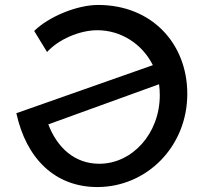

<svg xmlns="http://www.w3.org/2000/svg" viewBox="-20 -752 833 775"><path d="M376 -732C291 -732 177 -685 118 -627L170 -542C215 -592 300 -630 373 -630C468 -630 554 -575 597 -489L46 -295C86 -112 202 3 373 3C572 3 736 -160 736 -373C736 -576 593 -732 376 -732ZM625 -368C625 -212 513 -91 381 -91C281 -91 211 -156 175 -250L622 -412C624 -398 625 -383 625 -368Z"/></svg>

Font: Reem Kufi
Style: Regular
Weight: 400
Designer: Khaled Hosny
Version: Version 0.007